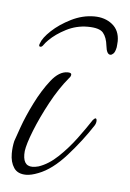

<svg xmlns="http://www.w3.org/2000/svg" viewBox="-41 -370 276 407"><g transform="rotate(5 96.5 -166.5)"><path d="M144 -340Q167 -340 182.5 -327.5Q198 -315 198 -292Q198 -288 197.5 -284.5Q197 -281 197 -279Q195 -269 191.5 -265.5Q188 -262 185 -262Q177 -262 175 -280Q173 -298 165 -307.5Q157 -317 132 -317Q108 -317 86.5 -306Q65 -295 51 -281Q45 -275 42 -270.5Q39 -266 36 -266Q31 -266 34 -273Q38 -285 54.5 -300.5Q71 -316 95 -328Q119 -340 144 -340ZM29 7Q11 7 3 -5Q-5 -17 -5 -35Q-5 -49 -2 -62Q0 -68 8.5 -92Q17 -116 31.5 -145Q46 -174 63 -195.5Q80 -217 98 -217Q106 -217 106 -213Q106 -209 102 -205Q82 -181 64.5 -148.5Q47 -116 35.5 -87Q24 -58 22 -43Q19 -11 41 -11Q44 -11 47 -11.5Q50 -12 54 -13Q75 -20 95 -39Q115 -58 132 -81Q149 -104 160 -121Q164 -125 165 -125Q168 -125 168 -120Q168 -115 165 -110Q143 -76 113.5 -43Q84 -10 55 1Q40 7 29 7Z"/></g></svg>

Font: Waterfall
Style: Regular
Weight: 400
Designer: Robert E. Leuschke
Foundry: Robert E. Leuschke
Version: Version 1.010; ttfautohint (v1.8.3)